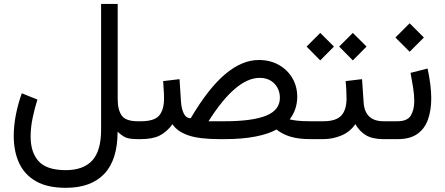

<svg xmlns="http://www.w3.org/2000/svg" viewBox="-20 -692 2213 955"><path d="M307.1 242.2Q216.3 242.2 159.2 209.7Q102.1 177.2 75.2 119.1Q48.3 61 48.3 -15.6Q48.3 -67.4 59.1 -121.8Q69.8 -176.3 88.4 -228L166 -196.8Q151.9 -151.9 142.1 -104.5Q132.3 -57.1 132.3 -12.7Q132.3 66.4 172.6 110.4Q212.9 154.3 307.1 154.3Q394.5 154.3 438.7 106.4Q482.9 58.6 482.9 -47.9V-672.4H565.4V-199.7Q565.4 -145 585.7 -116.9Q606 -88.9 665 -88.9H679.7V0H666Q623 0 604.5 -8.5Q585.9 -17.1 564.9 -37.1Q564.9 102.5 499 172.4Q433.1 242.2 307.1 242.2Z M1098.1 0H1072.3Q968.8 0 914.6 -19.5Q860.4 -39.1 837.9 -74.2Q809.6 -35.6 774.2 -17.8Q738.8 0 680.2 0H660.2L660.6 -88.9H680.2Q748.5 -88.9 772.2 -117.9Q795.9 -147 795.9 -202.1Q795.9 -225.6 794.2 -245.6Q792.5 -265.6 791.5 -288.6L873 -298.3L880.4 -184.1Q882.8 -151.4 894 -127.7Q905.3 -104 928.7 -104Q1016.1 -252.4 1099.9 -323Q1183.6 -393.6 1267.6 -393.6Q1323.2 -393.6 1366.5 -369.4Q1409.7 -345.2 1434.1 -303.7Q1458.5 -262.2 1458.5 -210Q1458 -147 1420.9 -98.1Q1435.1 -94.7 1457.8 -91.8Q1480.5 -88.9 1524.9 -88.9H1539.6V0H1525.4Q1463.4 0 1423.1 -12.7Q1382.8 -25.4 1355.5 -47.9Q1315.4 -25.4 1250 -12.7Q1184.6 0 1098.1 0ZM1271.5 -304.7Q1153.8 -304.7 1017.1 -88.9H1096.2Q1235.4 -88.9 1303.7 -116.7Q1372.1 -144.5 1372.1 -205.1Q1372.1 -248 1344.5 -276.4Q1316.9 -304.7 1271.5 -304.7Z M1734.9 -528.3 1803.2 -460.4 1734.9 -391.6 1667 -460.4ZM1572.8 -528.3 1641.1 -460.4 1572.8 -391.6 1504.9 -460.4ZM1520 -88.9H1588.4Q1650.4 -88.9 1677 -116.7Q1703.6 -144.5 1703.6 -202.1Q1703.6 -225.6 1702.4 -246.6Q1701.2 -267.6 1699.2 -288.6L1780.8 -298.3L1788.6 -184.1Q1794.4 -88.9 1887.7 -88.9H1897.9V0H1886.7Q1832.5 0 1800 -19.5Q1767.6 -39.1 1747.6 -74.7Q1721.2 -36.1 1678.2 -18.1Q1635.3 0 1588.4 0H1520Z M1958 0H1878.4V-88.9H1957Q2005.9 -88.9 2023.2 -117.2Q2040.5 -145.5 2040.5 -189Q2040.5 -220.7 2034.7 -256.8Q2028.8 -293 2022 -329.6L2106.9 -351.1Q2115.2 -312 2120.1 -274.4Q2125 -236.8 2125 -202.6Q2125 -144 2108.9 -98.1Q2092.8 -52.2 2056.2 -26.1Q2019.5 0 1958 0ZM2017.6 -576.2 2088.4 -505.4 2017.6 -434.6 1946.8 -505.4Z"/></svg>

Font: Vazirmatn UI NL
Style: Regular
Weight: 400
Designer: Saber Rastikerdar
Foundry: Saber Rastikerdar
Version: Version 33.003